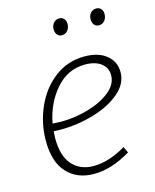

<svg xmlns="http://www.w3.org/2000/svg" viewBox="-112 -809 718 892"><g transform="rotate(-15 247.0 -363.0)"><path d="M99 -233Q97 -211 97 -199Q97 -114 135 -71.5Q173 -29 237 -29Q310 -29 393 -78L407 -49Q315 7 229 7Q149 7 100.5 -45Q52 -97 52 -199Q52 -283 86 -360Q120 -437 182.5 -484.5Q245 -532 326 -532Q393 -532 431.5 -500.5Q470 -469 470 -419Q470 -363 420 -320.5Q370 -278 291.5 -255Q213 -232 132 -232ZM103 -269Q131 -267 144 -267Q209 -267 274 -285.5Q339 -304 381.5 -338Q424 -372 424 -416Q424 -452 396 -473.5Q368 -495 319 -495Q236 -495 178.5 -429.5Q121 -364 103 -269ZM221 -690Q221 -709 231.5 -721Q242 -733 259 -733Q273 -733 281.5 -723.5Q290 -714 290 -698Q290 -679 279 -666.5Q268 -654 251 -654Q238 -654 229.5 -664Q221 -674 221 -690ZM399 -690Q399 -709 409.5 -721Q420 -733 437 -733Q451 -733 459.5 -723.5Q468 -714 468 -698Q468 -679 457 -666.5Q446 -654 430 -654Q416 -654 407.5 -664Q399 -674 399 -690Z"/></g></svg>

Font: Bitter Pro Light
Style: Italic
Weight: 300
Italic angle: -9°
Designer: Sol Matas, and Bitter project Authors
Foundry: Sol Matas
Version: Version 1.010